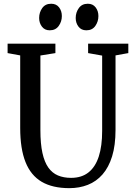

<svg xmlns="http://www.w3.org/2000/svg" viewBox="-20 -970 697 998"><path d="M340.5 8Q253 8 196.5 -25.2Q140 -58.5 112.5 -127.8Q85 -197 85 -305V-682L19.5 -694V-743H268V-694L190 -681.5V-293.5Q190 -223 200.5 -175.2Q211 -127.5 231.2 -99Q251.5 -70.5 281.2 -58Q311 -45.5 349.5 -45.5Q404.5 -45.5 440.2 -74Q476 -102.5 493.5 -156.8Q511 -211 511 -289.5V-681L438 -694V-743H647V-694L580.5 -682V-295Q580.5 -215 562.8 -157.5Q545 -100 512.8 -63.2Q480.5 -26.5 436.5 -9.2Q392.5 8 340.5 8ZM238 -812.5Q212.5 -812.5 198 -831.5Q183.5 -850.5 183.5 -876.5Q183.5 -905.5 199.5 -928Q215.5 -950.5 245.5 -950.5H246.5Q272.5 -950.5 287 -931.8Q301.5 -913 301.5 -886.5Q301.5 -858 285.2 -835.2Q269 -812.5 239 -812.5ZM428.5 -812.5Q402.5 -812.5 388 -831.5Q373.5 -850.5 373.5 -876.5Q373.5 -905.5 389.8 -928Q406 -950.5 436 -950.5H437Q462.5 -950.5 477 -931.8Q491.5 -913 491.5 -886.5Q491.5 -858 475.5 -835.2Q459.5 -812.5 429.5 -812.5Z"/></svg>

Font: Merriweather 24pt SemiCondensed
Style: Regular
Weight: 400
Width: 4
Designer: Eben Sorkin
Foundry: Eben Sorkin
Version: Version 2.100